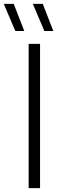

<svg xmlns="http://www.w3.org/2000/svg" viewBox="-64 -965 309 985"><path d="M83 0V-740H141.5V0ZM163.5 -806 104.5 -945H155.5L209.5 -806ZM14.5 -806 -44.5 -945H6.5L60.5 -806Z"/></svg>

Font: Encode Sans SmCnd Lt
Style: Regular
Weight: 300
Width: 4
Designer: Multiple Designers
Foundry: Impallari Type
Version: Version 3.002; ttfautohint (v1.8.3) -l 8 -r 50 -G 200 -x 14 